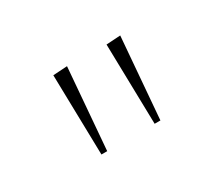

<svg xmlns="http://www.w3.org/2000/svg" viewBox="-51 -846 427 375"><g transform="rotate(-30 162.0 -658.5)"><path d="M88 -748 92 -567H105L120 -750ZM208 -748 212 -567H225L240 -750Z"/></g></svg>

Font: Italiana
Style: Regular
Weight: 400
Designer: Santiago Orozco
Foundry: Santiago Orozco
Version: Version 1.000;PS 001.001;hotconv 1.0.56